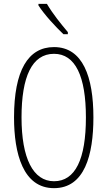

<svg xmlns="http://www.w3.org/2000/svg" viewBox="-20 -969 559 999"><path d="M224 -949H180V-941C211 -892 271 -828 310 -791H333V-802C296 -846 256 -895 224 -949ZM466 -358C466 -569 411 -724 261 -724C126 -724 53 -602 53 -358C53 -170 100 10 261 10C420 10 466 -162 466 -358ZM92 -358C92 -569 146 -689 261 -689C372 -689 427 -572 427 -358C427 -141 372 -26 261 -26C152 -26 92 -146 92 -358Z"/></svg>

Font: Noto Sans Myanmar ExtraCondensed ExtraLight
Style: Regular
Weight: 200
Width: 2
Designer: Monotype Design Team
Foundry: Monotype Imaging Inc.
Version: Version 2.107